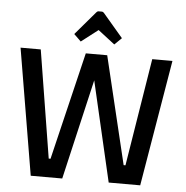

<svg xmlns="http://www.w3.org/2000/svg" viewBox="-57 -892 915 947"><g transform="rotate(5 401.0 -418.5)"><path d="M25 0ZM777 -625 672 0H516L401 -496L286 0H130L25 -625H125L211 -92H220L348 -625H454L582 -92H591L677 -625ZM283 -715 382 -831Q387 -837 392 -837H410Q415 -837 420 -831L519 -715L484 -681L401 -745L318 -681Z"/></g></svg>

Font: Changa
Style: Regular
Weight: 400
Designer: Eduardo Rodriguez Tunni
Foundry: Eduardo Rodriguez Tunni
Version: Version 2.002; ttfautohint (v1.5.10-5e6f)